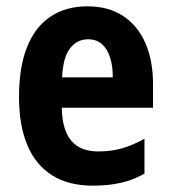

<svg xmlns="http://www.w3.org/2000/svg" viewBox="-20 -576 539 606"><path d="M256 -556Q322 -556 368 -526Q414 -496 438.5 -441Q463 -386 463 -309V-236H175Q176 -167 204.5 -132.5Q233 -98 290 -98Q330 -98 364 -107.5Q398 -117 436 -138V-28Q401 -8 361.5 1Q322 10 273 10Q196 10 144 -23Q92 -56 66 -118.5Q40 -181 40 -270Q40 -363 65 -426.5Q90 -490 138.5 -523Q187 -556 256 -556ZM258 -452Q223 -452 201 -423.5Q179 -395 176 -332H336Q336 -369 327 -396Q318 -423 301 -437.5Q284 -452 258 -452Z"/></svg>

Font: Noto Sans Khmer Condensed
Style: Bold
Weight: 700
Width: 3
Designer: Danh Hong and the Monotype Design Team
Foundry: Monotype Imaging Inc.
Version: Version 2.004